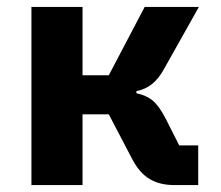

<svg xmlns="http://www.w3.org/2000/svg" viewBox="-20 -536 640 556"><path d="M71 -516H219V-318H295L399 -516H556L456 -338Q439 -307 419.5 -292Q400 -277 375 -272V-266Q404 -260 422.5 -244.5Q441 -229 460 -192L499 -115H554V0H485Q443 0 413.5 -17.5Q384 -35 363 -75L295 -205H219V0H71Z"/></svg>

Font: Lilex
Style: Regular
Weight: 400
Monospace: yes
Designer: Mike Abbink, Paul van der Laan, Pieter van Rosmalen, Mikhael Khrustik
Foundry: Mikhael Khrustik
Version: Version 2.510